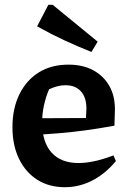

<svg xmlns="http://www.w3.org/2000/svg" viewBox="-20 -771 535 802"><path d="M251 11Q185 11 136 -20Q87 -51 59.5 -107.5Q32 -164 32 -240Q32 -318 61 -377Q90 -436 142 -468.5Q194 -501 266 -501Q326 -501 369.5 -477.5Q413 -454 437 -411.5Q461 -369 460 -310L458 -246Q392 -234 336.5 -226.5Q281 -219 227 -214.5Q173 -210 112 -207L113 -277L339 -278L341 -317Q341 -364 318 -389.5Q295 -415 253 -415Q236 -415 219 -410.5Q202 -406 185 -398Q171 -365 163.5 -330Q156 -295 156 -261Q156 -177 195.5 -133.5Q235 -90 308 -90Q371 -90 454 -122L464 -98Q420 -45 365.5 -17Q311 11 251 11ZM362 -554Q304 -577 247 -603.5Q190 -630 135 -661L182 -751H200L388 -597Z"/></svg>

Font: Piazzolla 24pt
Style: Bold
Weight: 700
Designer: Juan Pablo del Peral
Foundry: Huerta Tipografica
Version: Version 2.005